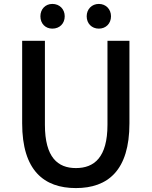

<svg xmlns="http://www.w3.org/2000/svg" viewBox="-20 -945 773 979"><path d="M367 14C530 14 640 -76 640 -316V-737H528V-309C528 -142 460 -88 367 -88C275 -88 209 -142 209 -309V-737H93V-316C93 -76 204 14 367 14ZM247 -799C284 -799 310 -825 310 -862C310 -898 284 -925 247 -925C211 -925 186 -898 186 -862C186 -825 211 -799 247 -799ZM484 -799C520 -799 546 -825 546 -862C546 -898 520 -925 484 -925C448 -925 422 -898 422 -862C422 -825 448 -799 484 -799Z"/></svg>

Font: GenYoGothic2 TW M
Style: Regular
Weight: 500
Version: Version 2.100;PS 2.1;hotconv 16.6.51;makeotf.lib2.5.65220 DE